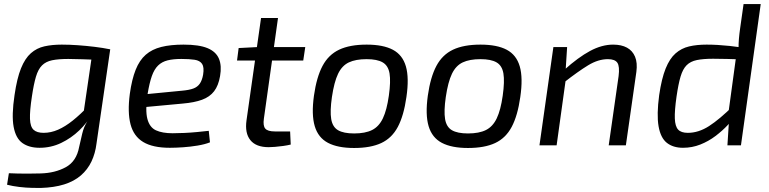

<svg xmlns="http://www.w3.org/2000/svg" viewBox="-20 -720 3807 951"><path d="M440 -476H526L458 -9Q452 40 433 80Q414 120 380.5 149Q347 178 297.5 193.5Q248 209 181 211Q168 211 138.5 210.5Q109 210 75.5 206Q42 202 15 195L24 138Q45 139 67 139.5Q89 140 117 140Q145 140 182 139Q253 137 306 108Q359 79 372 8Q380 -27 387.5 -59Q395 -91 412 -118L389 -128ZM286 -499Q324 -499 366 -496Q408 -493 449 -488Q490 -483 524 -476L486 -423Q431 -425 387.5 -426.5Q344 -428 318 -428Q269 -428 238 -421.5Q207 -415 188 -396Q169 -377 158 -340Q147 -303 138 -242Q127 -170 128.5 -131Q130 -92 146.5 -77Q163 -62 196 -62Q232 -62 267.5 -77.5Q303 -93 340.5 -123Q378 -153 420 -197L438 -158Q413 -113 373 -74.5Q333 -36 283 -12Q233 12 176 12Q124 12 91 -11.5Q58 -35 47.5 -92Q37 -149 52 -249Q64 -332 84 -381.5Q104 -431 133 -456.5Q162 -482 200 -490.5Q238 -499 286 -499Z M889 -499Q966 -499 1008 -481.5Q1050 -464 1064.5 -429Q1079 -394 1070 -343Q1062 -296 1040.5 -268Q1019 -240 981 -226Q943 -212 885 -207L648 -185L657 -249L884 -271Q917 -274 937.5 -281.5Q958 -289 969.5 -305.5Q981 -322 986 -350Q992 -387 981 -403.5Q970 -420 944 -424Q918 -428 878 -428Q838 -428 810 -421Q782 -414 763 -395.5Q744 -377 732 -343Q720 -309 711 -254Q699 -173 710 -131Q721 -89 752.5 -74.5Q784 -60 835 -60Q862 -60 893.5 -61.5Q925 -63 956 -66Q987 -69 1014 -72L1020 -15Q995 -5 959 1Q923 7 886.5 9.5Q850 12 821 12Q737 12 689.5 -16.5Q642 -45 626.5 -104.5Q611 -164 623 -255Q633 -327 652 -374.5Q671 -422 702 -449Q733 -476 779 -487.5Q825 -499 889 -499Z M1357 -631 1287 -132Q1282 -97 1294 -83Q1306 -69 1341 -69H1417L1420 -4Q1404 0 1382.5 3Q1361 6 1341.5 7.5Q1322 9 1311 9Q1248 9 1220 -26Q1192 -61 1201 -124L1273 -631ZM1492 -487 1482 -420H1154L1162 -482L1258 -487Z M1796 -499Q1878 -499 1926 -473.5Q1974 -448 1990.5 -391Q2007 -334 1993 -239Q1980 -147 1950.5 -91.5Q1921 -36 1868.5 -11.5Q1816 13 1734 13Q1653 13 1604.5 -12.5Q1556 -38 1539 -95Q1522 -152 1535 -246Q1548 -338 1577.5 -393.5Q1607 -449 1660 -474Q1713 -499 1796 -499ZM1796 -427Q1742 -427 1708 -411Q1674 -395 1654.5 -354.5Q1635 -314 1624 -239Q1614 -170 1620.5 -130.5Q1627 -91 1654.5 -75Q1682 -59 1734 -59Q1789 -59 1823 -76Q1857 -93 1876.5 -134Q1896 -175 1906 -246Q1916 -317 1909.5 -356Q1903 -395 1875.5 -411Q1848 -427 1796 -427Z M2360 -499Q2442 -499 2490 -473.5Q2538 -448 2554.5 -391Q2571 -334 2557 -239Q2544 -147 2514.5 -91.5Q2485 -36 2432.5 -11.5Q2380 13 2298 13Q2217 13 2168.5 -12.5Q2120 -38 2103 -95Q2086 -152 2099 -246Q2112 -338 2141.5 -393.5Q2171 -449 2224 -474Q2277 -499 2360 -499ZM2360 -427Q2306 -427 2272 -411Q2238 -395 2218.5 -354.5Q2199 -314 2188 -239Q2178 -170 2184.5 -130.5Q2191 -91 2218.5 -75Q2246 -59 2298 -59Q2353 -59 2387 -76Q2421 -93 2440.5 -134Q2460 -175 2470 -246Q2480 -317 2473.5 -356Q2467 -395 2439.5 -411Q2412 -427 2360 -427Z M3017 -499Q3058 -499 3085.5 -484Q3113 -469 3125.5 -439Q3138 -409 3132 -364L3080 0H2995L3044 -343Q3050 -391 3038 -409Q3026 -427 2991 -427Q2943 -427 2893 -396.5Q2843 -366 2774 -312L2775 -374Q2844 -436 2902.5 -467.5Q2961 -499 3017 -499ZM2789 -487 2781 -361 2785 -346 2737 0H2652L2721 -487Z M3480 -499Q3533 -499 3594 -492.5Q3655 -486 3703 -476L3680 -425Q3625 -427 3581.5 -428Q3538 -429 3512 -429Q3463 -429 3431.5 -422.5Q3400 -416 3381 -397Q3362 -378 3351 -341Q3340 -304 3331 -242Q3321 -172 3322.5 -133Q3324 -94 3339 -78Q3354 -62 3387 -62Q3440 -62 3492 -95.5Q3544 -129 3613 -197L3630 -156Q3612 -130 3585 -101Q3558 -72 3523.5 -46Q3489 -20 3448.5 -4Q3408 12 3363 12Q3314 12 3283 -12.5Q3252 -37 3242 -94.5Q3232 -152 3245 -249Q3257 -331 3277 -380.5Q3297 -430 3326 -455.5Q3355 -481 3393 -490Q3431 -499 3480 -499ZM3748 -700 3650 0H3583L3590 -110L3582 -117L3629 -462L3638 -478Q3638 -504 3640 -528Q3642 -552 3646 -580L3663 -700Z"/></svg>

Font: Exo 2
Style: Italic
Weight: 400
Italic angle: -8°
Designer: Natanael Gama
Foundry: Natanael Gama
Version: Version 2.010